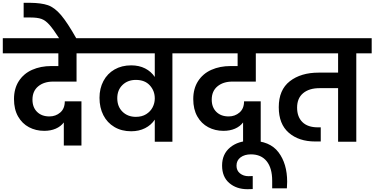

<svg xmlns="http://www.w3.org/2000/svg" viewBox="-41 -1013 2676 1372"><path d="M339 -430Q273 -430 232 -396Q191 -362 191 -301Q191 -246 224 -213.5Q257 -181 312 -181Q357 -181 389.5 -209Q422 -237 422 -289H541V27H415V-138Q393 -109 357 -93.5Q321 -78 275 -78Q215 -78 166 -104Q117 -130 88 -181Q59 -232 59 -305Q59 -380 93.5 -433.5Q128 -487 188.5 -514Q249 -541 326 -541H376V-632H-21V-740H632L631 -632H506V-430Z M384 -736Q339 -806 311 -837Q283 -868 254.5 -878Q226 -888 177 -888H128V-993H174Q254 -992 301 -976Q348 -960 394 -906.5Q440 -853 506 -736Z M1301 -740V-632H1191V0H1065V-158Q1039 -119 995.5 -97Q952 -75 896 -75Q828 -75 776.5 -105.5Q725 -136 697.5 -190Q670 -244 670 -314Q670 -381 698 -434Q726 -487 777.5 -516.5Q829 -546 896 -546Q953 -546 996 -524Q1039 -502 1065 -463V-632H590V-740ZM930 -178Q973 -178 1003.5 -197Q1034 -216 1049.5 -246Q1065 -276 1065 -309V-310Q1065 -364 1029.5 -403Q994 -442 930 -442Q872 -442 834.5 -406Q797 -370 797 -311Q797 -251 834.5 -214.5Q872 -178 930 -178Z M1620 -430Q1554 -430 1513 -396Q1472 -362 1472 -301Q1472 -246 1505 -213.5Q1538 -181 1593 -181Q1638 -181 1670.5 -209Q1703 -237 1703 -289H1822V27H1696V-138Q1674 -109 1638 -93.5Q1602 -78 1556 -78Q1496 -78 1447 -104Q1398 -130 1369 -181Q1340 -232 1340 -305Q1340 -380 1374.5 -433.5Q1409 -487 1469.5 -514Q1530 -541 1607 -541H1657V-632H1260V-740H1913L1912 -632H1787V-430Z M1765 338Q1752 339 1727 339Q1649 339 1597.5 295Q1546 251 1546 170Q1546 88 1603.5 40.5Q1661 -7 1753 -7Q1887 -7 1949 75Q2011 157 2011 286Q2011 303 2009 333H1904V279Q1904 188 1864.5 139Q1825 90 1752 90Q1707 90 1678 111.5Q1649 133 1649 171Q1649 206 1674 226Q1699 246 1735 246Q1754 246 1765 245Z M2615 -632H2505V0H2375V-383H2242Q2168 -383 2125 -347Q2082 -311 2082 -244Q2082 -178 2120 -140.5Q2158 -103 2231 -103H2251V-2H2211Q2095 -2 2023 -64Q1951 -126 1951 -247Q1951 -371 2030 -432.5Q2109 -494 2236 -494H2375V-632H1871V-740H2615Z"/></svg>

Font: MSTAGE SemiBold
Style: Regular
Weight: 600
Designer: Ninad Kale (Devanagari), Jonny Pinhorn (Latin)
Foundry: Indian Type Foundry
Version: 4.004